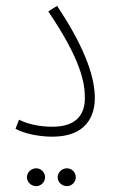

<svg xmlns="http://www.w3.org/2000/svg" viewBox="-20 -462 391 656"><path d="M33 -22C64 -5 114 5 159 5C274 5 304 -65 304 -127C304 -187 281 -283 175 -442L145 -423C258 -256 270 -178 270 -127C270 -72 242 -29 159 -29C117 -29 77 -37 45 -53ZM209 174C225 174 239 160 239 144C239 127 225 113 209 113C191 113 177 127 177 144C177 160 191 174 209 174ZM104 174C120 174 134 160 134 144C134 127 120 113 104 113C86 113 72 127 72 144C72 160 86 174 104 174Z"/></svg>

Font: Noto Sans Arabic UI Cn XLt
Style: Regular
Weight: 200
Width: 3
Designer: Monotype Design Team, Nadine Chahine and Nizar Qandah
Foundry: Monotype Imaging Inc.
Version: Version 2.010